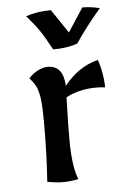

<svg xmlns="http://www.w3.org/2000/svg" viewBox="-48 -652 436 694"><g transform="rotate(-5 170.0 -305.5)"><path d="M96 0Q103 -100 103 -213Q103 -268 99.5 -297Q96 -326 88.5 -343Q81 -360 64 -378Q80 -396 99 -405Q118 -414 133 -414Q190 -414 193 -340Q219 -372 248.5 -392.5Q278 -413 316 -423Q323 -407 328.5 -377Q334 -347 334 -322Q322 -324 300 -324Q268 -324 239 -316.5Q210 -309 192 -298L191 -267Q189 -201 189 -150Q189 -45 209 0Q179 6 154 6Q129 6 96 0ZM72 -603Q113 -617 163 -617L221 -531L277 -617Q307 -617 340 -609Q285 -545 248 -489Q212 -475 159 -475Q133 -523 116.5 -547Q100 -571 72 -603Z"/></g></svg>

Font: Mirza
Style: Regular
Weight: 400
Designer: Arabic design by Kourosh Beigpour, Latin design by Eduardo Tunni, engineering by Lasse Fister
Version: Version 1.000